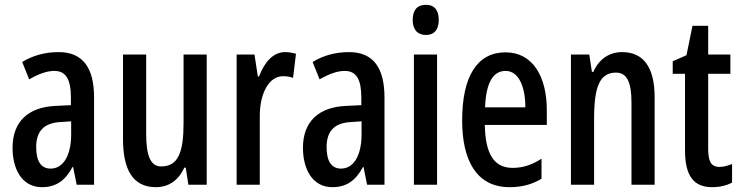

<svg xmlns="http://www.w3.org/2000/svg" viewBox="-20 -766 3070 796"><path d="M223 -550C167 -550 116 -536 72 -509L101 -437C141 -460 175 -472 205 -472C254 -472 274 -436 274 -361V-330L211 -327C97 -322 32 -262 32 -153C32 -68 69 10 154 10C213 10 251 -18 281 -74H283L298 0H370V-362C370 -483 325 -550 223 -550ZM230 -260 275 -263V-209C275 -121 242 -67 190 -67C152 -67 130 -95 130 -156C130 -222 162 -256 230 -260Z M837 -540H741V-256C741 -135 719 -76 648 -76C605 -76 586 -119 586 -210V-540H490V-188C490 -66 529 10 626 10C679 10 720 -18 744 -71H750L761 0H837Z M1161 -550C1113 -550 1076 -508 1054 -449H1049L1035 -540H961V0H1057V-280C1056 -379 1095 -450 1153 -450C1169 -450 1183 -448 1195 -443L1207 -543C1190 -548 1176 -550 1161 -550Z M1427 -550C1371 -550 1320 -536 1276 -509L1305 -437C1345 -460 1379 -472 1409 -472C1458 -472 1478 -436 1478 -361V-330L1415 -327C1301 -322 1236 -262 1236 -153C1236 -68 1273 10 1358 10C1417 10 1455 -18 1485 -74H1487L1502 0H1574V-362C1574 -483 1529 -550 1427 -550ZM1434 -260 1479 -263V-209C1479 -121 1446 -67 1394 -67C1356 -67 1334 -95 1334 -156C1334 -222 1366 -256 1434 -260Z M1746 -746C1709 -746 1691 -724 1691 -683C1691 -643 1711 -621 1746 -621C1780 -621 1799 -643 1799 -683C1799 -723 1782 -746 1746 -746ZM1792 -540H1696V0H1792Z M2076 -549C1958 -549 1896 -449 1896 -267C1896 -106 1952 10 2093 10C2142 10 2186 -1 2225 -25V-108C2183 -81 2146 -70 2105 -70C2028 -70 1992 -128 1990 -248H2247V-309C2247 -447 2190 -549 2076 -549ZM2076 -472C2131 -472 2158 -406 2158 -321H1991C1995 -425 2025 -472 2076 -472Z M2559 -550C2506 -550 2463 -521 2440 -468H2434L2423 -540H2347V0H2443V-274C2443 -410 2468 -465 2534 -465C2580 -465 2598 -423 2598 -341V0H2694V-363C2694 -488 2647 -550 2559 -550Z M2963 -74C2926 -74 2916 -100 2916 -150V-460H3008V-540H2916V-659H2851L2826 -537L2769 -512V-460H2820V-142C2820 -40 2854 10 2932 10C2965 10 2992 3 3015 -9V-86C2997 -79 2980 -74 2963 -74Z"/></svg>

Font: Noto Sans Hebrew ExtraCondensed Medium
Style: Regular
Weight: 500
Width: 2
Designer: Monotype Design Team
Foundry: Monotype Imaging Inc.
Version: Version 2.004